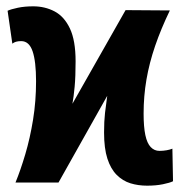

<svg xmlns="http://www.w3.org/2000/svg" viewBox="-20 -577 587 607"><path d="M29 0Q45 -39 60 -89.5Q75 -140 84.5 -198.5Q94 -257 94 -320Q94 -383 83 -415Q72 -447 47 -447Q37 -447 30.5 -445Q24 -443 19 -439L4 -543Q15 -548 36.5 -552.5Q58 -557 85 -557Q122 -557 152.5 -541Q183 -525 201 -487Q219 -449 219 -383Q219 -335 216 -303Q213 -271 209 -249L377 -545L517 -544Q489 -486 470.5 -432Q452 -378 443 -325.5Q434 -273 434 -218Q434 -176 439.5 -150Q445 -124 456.5 -112Q468 -100 484 -100Q496 -100 507 -102Q518 -104 525 -107L527 -4Q517 1 495 5.5Q473 10 445 10Q417 10 392.5 2.5Q368 -5 349 -24Q330 -43 319.5 -75.5Q309 -108 309 -158Q309 -194 312 -220Q315 -246 319 -274L165 0Z"/></svg>

Font: Noto Sans Display ExtraCondensed
Style: Bold
Weight: 700
Width: 2
Designer: Monotype Design Team
Foundry: Monotype Imaging Inc.
Version: Version 2.003